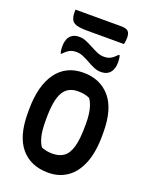

<svg xmlns="http://www.w3.org/2000/svg" viewBox="-200 -1217 1050 1339"><g transform="rotate(20 325.0 -547.0)"><path d="M324 -720Q449 -720 522.5 -634.5Q596 -549 596 -376V-354Q596 -229 562.5 -146Q529 -63 469 -21.5Q409 20 329 20Q199 20 126.5 -65.5Q54 -151 54 -323V-345Q54 -525 124.5 -622.5Q195 -720 324 -720ZM189 -313Q189 -240 200.5 -196.5Q212 -153 230 -130Q250 -123 268 -119Q286 -115 311 -115Q360 -115 393.5 -137.5Q427 -160 444 -217Q461 -274 461 -379V-393Q461 -511 420 -568Q396 -578 376.5 -581.5Q357 -585 331 -585Q258 -585 223.5 -527Q189 -469 189 -329ZM418 -873Q447 -873 467 -884Q487 -895 512 -921H518Q522 -911 523.5 -897.5Q525 -884 525 -873Q525 -848 521.5 -834.5Q518 -821 514 -812Q492 -766 434 -766Q407 -766 381.5 -777Q356 -788 330.5 -802.5Q305 -817 279.5 -828Q254 -839 228 -839Q199 -839 178.5 -828Q158 -817 134 -791H128Q124 -802 122.5 -815.5Q121 -829 121 -839Q121 -861 124 -874.5Q127 -888 131 -898Q141 -920 160.5 -932.5Q180 -945 211 -945Q238 -945 264 -934Q290 -923 315.5 -909Q341 -895 366.5 -884Q392 -873 418 -873ZM120 -1114H460Q498 -1114 512 -1099.5Q526 -1085 526 -1050Q526 -1038 524 -1025.5Q522 -1013 520 -1004H248Q195 -1004 167.5 -1012.5Q140 -1021 130 -1041.5Q120 -1062 120 -1096Z"/></g></svg>

Font: Recursive Sn Csl St
Style: Bold
Weight: 700
Version: Version 1.079;hotconv 1.0.112;makeotfexe 2.5.65598; ttfautoh